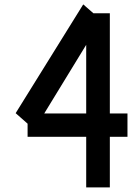

<svg xmlns="http://www.w3.org/2000/svg" viewBox="-20 -837 626 856"><path d="M548.3 -331.1V-227.1H469.7V-1.5H364.3V-227.1H103V-285.6L49.8 -332.5L351.1 -817.4L396.5 -777.8H469.7V-331.1ZM177.2 -331.1H364.3V-637.2Z"/></svg>

Font: Gap Sans
Style: Bold
Weight: 400
Designer: Alexandre Liziard and Etienne Ozeray
Foundry: Interstices.io
Version: Version 1.610